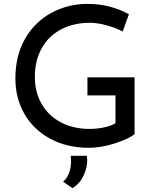

<svg xmlns="http://www.w3.org/2000/svg" viewBox="-20 -751 792 986"><path d="M437 8Q324 8 238 -38.5Q152 -85 105.5 -166Q59 -247 59 -348Q59 -466 109 -552.5Q159 -639 244 -685Q329 -731 430 -731Q491 -731 545 -716.5Q599 -702 642 -678L610 -589Q578 -607 529.5 -620.5Q481 -634 442 -634Q358 -634 293.5 -600Q229 -566 194 -503Q159 -440 159 -356Q159 -278 194 -217Q229 -156 293 -122.5Q357 -89 439 -89Q477 -89 513 -96.5Q549 -104 573 -118V-261H429V-354H671V-62Q638 -36 567.5 -14Q497 8 437 8ZM304 182Q324 166 334.5 137.5Q345 109 345 77Q345 67 343 49H426Q428 63 428 71Q428 112 408 153Q388 194 352 215Z"/></svg>

Font: Josefin Sans
Style: Regular
Weight: 400
Designer: Santiago Orozco
Foundry: Typemade
Version: Version 2.000